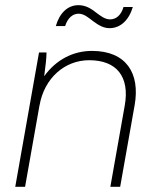

<svg xmlns="http://www.w3.org/2000/svg" viewBox="-20 -723 606 743"><path d="M39 0H77L133 -316V-315C151 -420 230 -490 325 -490C432 -490 482 -426 463 -316L407 0H445L501 -316C523 -440 468 -526 336 -526C263 -526 197 -492 151 -428C156 -466 160 -498 160 -520H131ZM196 -622H232C242 -654 262 -670 284 -670C305 -670 322 -655 339 -642C364 -623 383 -614 404 -614C446 -614 479 -645 494 -696H458C449 -665 430 -648 406 -648C386 -648 370 -661 351 -675C326 -695 306 -703 283 -703C242 -703 210 -672 196 -622Z"/></svg>

Font: Fixel Text 20240404 ExtraLight
Style: Italic
Weight: 200
Width: 4
Italic angle: -10°
Designer: AlfaBravo + MacPaw
Foundry: Kyrylo Tkachov, Marchela Mozhyna, Serhii Makarenko, Maria Weinstein, Zakhar Kryvoshyya
Version: Version 1.211;Glyphs 3.2 (3225)